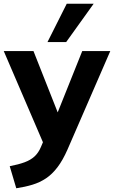

<svg xmlns="http://www.w3.org/2000/svg" viewBox="-30 -780 610 1027"><path d="M57 227 22 109Q69 100 101.5 88Q134 76 155 56.5Q176 37 189 6L214 -53L210 5L-10 -507H149L294 -140H263L410 -507H560L331 20Q306 77 277.5 114.5Q249 152 216 174Q183 196 143.5 208Q104 220 57 227ZM224 -555 327 -760H471L324 -555Z"/></svg>

Font: Mulish ExtraLight ExtraBold
Style: Regular
Weight: 800
Version: Version 3.603